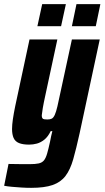

<svg xmlns="http://www.w3.org/2000/svg" viewBox="-51 -700 503 924"><path d="M99 204Q76 204 52 202.5Q28 201 6 199Q-16 197 -31 194L-10 89Q7 89 24 89.5Q41 90 58.5 90Q76 90 92 90Q119 90 135 86.5Q151 83 160 72.5Q169 62 175.5 40Q182 18 190 -19Q192 -31 195 -44Q198 -57 201 -69H193Q180 -42 162.5 -28Q145 -14 126.5 -9Q108 -4 89 -4Q59 -4 40.5 -11.5Q22 -19 14.5 -36Q7 -53 7 -79Q7 -99 11 -126.5Q15 -154 22 -188L91 -510H225L168 -245Q159 -204 155 -180.5Q151 -157 150 -145Q150 -135 153 -131Q156 -127 162 -126Q168 -125 177 -125Q190 -125 198 -129Q206 -133 212.5 -147Q219 -161 225.5 -189Q232 -217 242 -265L295 -510H429L332 -58Q316 15 301.5 66Q287 117 264 147Q241 177 202 190.5Q163 204 99 204ZM295 -574 317 -680H432L410 -574ZM129 -574 152 -680H266L243 -574Z"/></svg>

Font: Saira Condensed ExtraBold
Style: Italic
Weight: 800
Width: 3
Italic angle: -12°
Designer: Hector Gatti with collaboration of the Omnibus-Type team
Foundry: Omnibus-Type
Version: Version 1.101